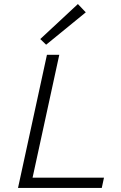

<svg xmlns="http://www.w3.org/2000/svg" viewBox="-20 -929 598 949"><path d="M404 -868 208 -708 179 -736 365 -909ZM141 -51H494L483 0H69L212 -658H273Z"/></svg>

Font: EauTestText Semilight
Style: Italic
Weight: 300
Italic angle: -12°
Designer: Christian Thalmann (Catharsis Fonts)
Version: Version 0.001;PS 000.001;hotconv 1.0.88;makeotf.lib2.5.64775